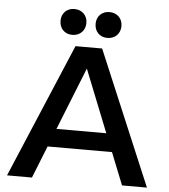

<svg xmlns="http://www.w3.org/2000/svg" viewBox="-59 -945 878 998"><g transform="rotate(5 380.0 -446.0)"><path d="M450 -700H311L15 0H145L212 -168H548L615 0H745ZM289 -892C249 -892 222 -864 222 -825C222 -785 249 -757 289 -757C329 -757 357 -785 357 -825C357 -864 329 -892 289 -892ZM472 -892C432 -892 405 -864 405 -825C405 -785 432 -757 472 -757C512 -757 540 -785 540 -825C540 -864 512 -892 472 -892ZM250 -263 380 -589 510 -263Z"/></g></svg>

Font: Gully Medium
Style: Regular
Weight: 500
Designer: jaikishan Patel
Foundry: MagicType
Version: Version 1.000;Glyphs 3.2 (3242)